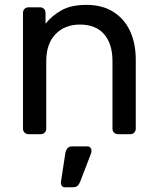

<svg xmlns="http://www.w3.org/2000/svg" viewBox="-20 -550 646 787"><path d="M97.2 0Q87 0 80.6 -6.4Q74.3 -12.7 74.3 -22.9V-497.1Q74.3 -507.3 80.6 -513.6Q87 -520 97.2 -520H143.8Q154 -520 160.4 -513.6Q166.7 -507.3 166.7 -497.1V-452.7Q193.4 -486.6 232.9 -508.3Q272.4 -530 334.4 -530Q399.2 -530 444.4 -501.5Q489.6 -473.1 513.1 -422.7Q536.5 -372.2 536.5 -305.4V-22.9Q536.5 -12.7 530.1 -6.4Q523.7 0 513.6 0H463.9Q453.8 0 447.4 -6.4Q441 -12.7 441 -22.9V-300.1Q441 -370.1 406.9 -409.7Q372.8 -449.3 307.3 -449.3Q245.1 -449.3 207.3 -409.7Q169.6 -370.1 169.6 -300.1V-22.9Q169.6 -12.7 163.2 -6.4Q156.8 0 146.6 0ZM245.3 217.5Q237.1 217.5 233.1 211.4Q229 205.3 229.8 196.3L247.6 79.2Q249.6 66.9 256 58.4Q262.4 50 275.9 50H338.7Q346.1 50 350.6 55.3Q355.1 60.6 355.1 67.1Q355.1 75.2 351.6 83.1L308.8 194.4Q304.8 204.4 298.6 211Q292.3 217.5 279.6 217.5Z"/></svg>

Font: Rubik Light
Style: Regular
Weight: 300
Designer: Hubert and Fischer
Foundry: Hubert and Fischer
Version: Version 2.300;gftools[0.9.30]